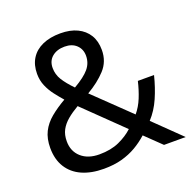

<svg xmlns="http://www.w3.org/2000/svg" viewBox="-129 -854 991 992"><g transform="rotate(-20 366.0 -357.5)"><path d="M304 -725Q358 -725 396.5 -706.5Q435 -688 456 -654Q477 -620 477 -571Q477 -508 436.5 -464Q396 -420 334 -384L527 -198Q553 -229 569.5 -269.5Q586 -310 597 -357H686Q670 -293 646 -238Q622 -183 584 -142L730 0H611L524 -84Q493 -56 457 -35Q421 -14 377.5 -2Q334 10 278 10Q209 10 158.5 -12.5Q108 -35 80.5 -79Q53 -123 53 -186Q53 -237 71.5 -274Q90 -311 125 -340Q160 -369 207 -396Q186 -420 166 -446Q146 -472 133 -502.5Q120 -533 120 -569Q120 -618 142 -653Q164 -688 205.5 -706.5Q247 -725 304 -725ZM260 -341Q224 -320 198.5 -298.5Q173 -277 159 -251Q145 -225 145 -189Q145 -134 182 -101Q219 -68 281 -68Q345 -68 391 -89Q437 -110 468 -139ZM301 -653Q259 -653 232.5 -631Q206 -609 206 -570Q206 -534 225 -503.5Q244 -473 280 -436Q339 -470 364.5 -500.5Q390 -531 390 -571Q390 -607 366 -630Q342 -653 301 -653Z"/></g></svg>

Font: ukannada85
Style: Book
Weight: 400
Designer: Jelle Bosma - Monotype Design Team
Foundry: Monotype Imaging Inc.
Version: Version 2.003